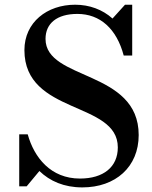

<svg xmlns="http://www.w3.org/2000/svg" viewBox="-20 -780 644 814"><path d="M93 10 147 -55C191.5 -12 251.5 14.5 329 14.5C470 14.5 568 -72.5 568 -207.5C568 -485 173 -437.5 173 -615C173 -680.5 221 -721 308 -721C404.5 -721 474.5 -658 504.5 -544.5H540.5V-760H510L457 -701.5C414.5 -739.5 359.5 -760 298.5 -760C179.5 -760 83.5 -685.5 83.5 -567.5C83.5 -292.5 479.5 -352.5 479.5 -155C479.5 -72 418.5 -23 319 -23C195.5 -23 125 -111.5 97.5 -210.5H61.5V10Z"/></svg>

Font: Bodoni* 06pt Medium
Style: Regular
Weight: 500
Version: Version 2.3